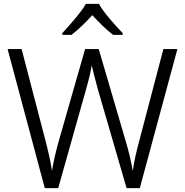

<svg xmlns="http://www.w3.org/2000/svg" viewBox="-20 -966 950 986"><path d="M488 -946H421C396 -902 337 -836 300 -796V-787H347C383 -814 421 -852 454 -888C487 -852 526 -813 561 -787H610V-796C572 -835 512 -902 488 -946ZM891 -714H819L695 -242C679 -183 668 -134 662 -88C654 -132 643 -184 625 -243L487 -714H417L283 -246C267 -190 255 -137 247 -89C240 -135 229 -184 214 -242L91 -714H19L210 0H279L423 -511C437 -560 448 -608 451 -631C456 -607 469 -557 483 -506L630 0H698Z"/></svg>

Font: Noto Sans Thaana Light
Style: Regular
Weight: 300
Designer: David Williams
Foundry: Google Inc.
Version: Version 3.001